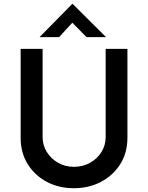

<svg xmlns="http://www.w3.org/2000/svg" viewBox="-20 -986 781 1014"><path d="M205 -262Q205 -219 227 -183.5Q249 -148 286.5 -126.5Q324 -105 370 -105Q418 -105 456 -126.5Q494 -148 516 -183.5Q538 -219 538 -262V-728H653V-259Q653 -179 615 -119Q577 -59 513 -25.5Q449 8 370 8Q291 8 227.5 -25.5Q164 -59 126.5 -119Q89 -179 89 -259V-728H205ZM437 -790 362 -866 292 -790H189L362 -966H363L540 -790Z"/></svg>

Font: Synthetic SemiBold
Style: Regular
Weight: 600
Designer: Santiago Orozco
Foundry: Typemade
Version: Version 2.000; ttfautohint (v1.8.4.7-5d5b)